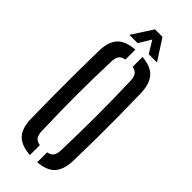

<svg xmlns="http://www.w3.org/2000/svg" viewBox="-307 -1000 1047 1047"><g transform="rotate(45 217.0 -476.5)"><path d="M189.5 6.5Q118 1.5 86.2 -33.8Q54.5 -69 53.5 -142.5Q52 -240 51.5 -321.2Q51 -402.5 51.5 -482.5Q52 -562.5 53.5 -657.5Q54.5 -731 86.2 -766.2Q118 -801.5 189.5 -806.5V-730Q163.5 -725.5 153 -709.5Q142.5 -693.5 142.5 -661Q140 -587.5 139 -525Q138 -462.5 138 -402.8Q138 -343 139 -279Q140 -215 142.5 -139Q142.5 -106 153 -90.2Q163.5 -74.5 189.5 -70ZM245.5 6V-70.5Q271 -75 281 -90.8Q291 -106.5 291.5 -139Q293.5 -213.5 294.5 -276.8Q295.5 -340 295.5 -399.8Q295.5 -459.5 294.5 -522.8Q293.5 -586 291.5 -661Q291 -693 281 -709Q271 -725 245.5 -730V-806Q314.5 -800.5 345.8 -765.2Q377 -730 379 -657.5Q381 -562.5 381.8 -482.2Q382.5 -402 381.8 -321Q381 -240 379 -142.5Q377 -69.5 345.8 -34.5Q314.5 0.5 245.5 6ZM109.5 -840.5 187 -960.5H245L322.5 -840.5H259L216 -911L173.5 -840.5Z"/></g></svg>

Font: Big Shoulders Stencil Text Medium
Style: Regular
Weight: 500
Designer: Patric King
Foundry: XO Type Co
Version: Version 1.000